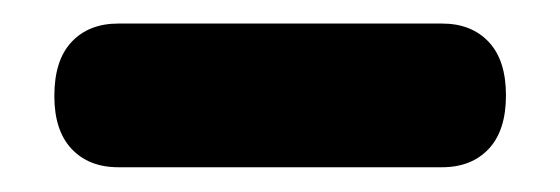

<svg xmlns="http://www.w3.org/2000/svg" viewBox="-20 -688 464 159"><path d="M25 -608.5Q25 -638 39.2 -653.2Q53.5 -668.5 78 -668.5H346Q370.5 -668.5 384.8 -653.2Q399 -638 399 -609Q399 -580 384.8 -564.8Q370.5 -549.5 346 -549.5H78Q53.5 -549.5 39.2 -564.8Q25 -580 25 -608.5Z"/></svg>

Font: Fraunces SuperSoft Wonky
Style: Regular
Weight: 900
Version: Version 1.000;[b76b70a41]